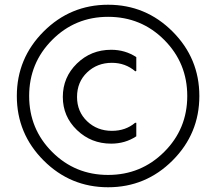

<svg xmlns="http://www.w3.org/2000/svg" viewBox="-20 -780 912 810"><path d="M436 10C542 10 632.7 -27.7 708 -103C783.3 -178.3 821 -269 821 -375C821 -481 783.3 -571.7 708 -647C632.7 -722.3 542 -760 436 -760C330 -760 239.3 -722.3 164 -647C88.7 -571.7 51 -481 51 -375C51 -269 88.7 -178.3 164 -103C239.3 -27.7 330 10 436 10ZM436 -42C343.3 -42 264.7 -74.3 200 -139C135.3 -203.7 103 -282.3 103 -375C103 -467.7 135.3 -546.5 200 -611.5C264.7 -676.5 343.3 -709 436 -709C529.3 -709 608.3 -676.5 673 -611.5C737.7 -546.5 770 -467.7 770 -375C770 -282.3 737.5 -203.7 672.5 -139C607.5 -74.3 528.7 -42 436 -42ZM449 -174C488.3 -174 523.7 -184.3 555 -205V-262H550C523.3 -239.3 490.7 -228 452 -228C410.7 -228 375.8 -241.5 347.5 -268.5C319.2 -295.5 305 -329.7 305 -371C305 -413 319.2 -447.5 347.5 -474.5C375.8 -501.5 410.7 -515 452 -515C490 -515 523 -503 551 -479L555 -481V-539C523.7 -559.7 488.3 -570 449 -570C392.3 -570 344.2 -550.7 304.5 -512C264.8 -473.3 245 -426.3 245 -371C245 -316.3 264.8 -269.8 304.5 -231.5C344.2 -193.2 392.3 -174 449 -174Z"/></svg>

Font: Orkney
Style: Regular
Weight: 400
Designer: Samuel Oakes and Alfredo Marco Pradil
Foundry: Alfredo Marco Pradil
Version: 1.0; ttfautohint (v1.5)